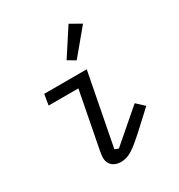

<svg xmlns="http://www.w3.org/2000/svg" viewBox="-185 -903 970 1040"><g transform="rotate(-30 300.0 -383.5)"><path d="M195 -57Q195 -67 200 -97L268 -449H82L93 -516H359L272 -66L295 -57L492 -227L539 -183L448 -99Q377 -33 341.5 -10.5Q306 12 272 12Q235 12 215 -7Q195 -26 195 -57ZM336 -585 289 -613 397 -779 465 -740Z"/></g></svg>

Font: iA Writer Duo S
Style: Italic
Weight: 400
Italic angle: -9.5°
Designer: Mike Abbink, Paul van der Laan, Pieter van Rosmalen, Oliver Reichenstein
Foundry: Bold Monday and Information Architects Inc.
Version: Version 2.000